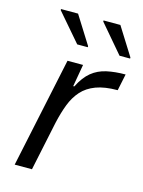

<svg xmlns="http://www.w3.org/2000/svg" viewBox="-111 -792 642 859"><g transform="rotate(15 209.5 -363.0)"><path d="M43 0 151 -510H223L205 -407H210Q233 -453 262.5 -477Q292 -501 331 -509.5Q370 -518 418 -518L402 -441Q342 -441 302 -426Q262 -411 237 -383Q212 -355 197 -316Q182 -277 171 -228L123 0ZM174 -592 63 -721V-726H142L223 -597V-592ZM370 -592 260 -721V-726H338L419 -597V-592Z"/></g></svg>

Font: Saira SemiExpanded
Style: Italic
Weight: 400
Width: 6
Italic angle: -12°
Designer: Hector Gatti with collaboration of the Omnibus-Type team
Foundry: Omnibus-Type
Version: Version 1.101